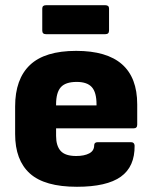

<svg xmlns="http://www.w3.org/2000/svg" viewBox="-20 -704 583 736"><path d="M275 12Q151 12 94.5 -39Q38 -90 38 -190V-296Q38 -401 95 -455Q152 -509 272 -509Q506 -509 506 -304V-226Q506 -212 492 -212H195V-183Q195 -145 212.5 -125.5Q230 -106 272 -106Q303 -106 322 -116Q341 -126 341 -147Q341 -159 355 -159H482Q495 -159 496 -146Q497 -65 443 -26.5Q389 12 275 12ZM195 -300H350V-304Q350 -350 332 -370Q314 -390 274 -390Q231 -390 213 -369.5Q195 -349 195 -304ZM156 -573Q142 -573 142 -587V-671Q142 -684 156 -684H384Q398 -684 398 -671V-587Q398 -573 384 -573Z"/></svg>

Font: Sofia Sans Black
Style: Regular
Weight: 900
Designer: Botio Nikoltchev, Ani Petrova
Foundry: lettersoup
Version: Version 4.100; ttfautohint (v1.8.3)